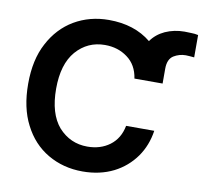

<svg xmlns="http://www.w3.org/2000/svg" viewBox="-83 -837 994 940"><g transform="rotate(10 414.0 -367.5)"><path d="M558 -479Q548 -546 500 -581Q453 -616 388 -616Q302 -616 245 -551Q189 -486 189 -364Q189 -240 245 -175Q303 -111 388 -111Q453 -111 499 -145Q546 -180 558 -244H698Q687 -170 647 -113Q605 -54 540 -21Q472 13 386 13Q290 13 213 -32Q136 -77 93 -162Q50 -245 50 -364Q50 -484 94 -566Q138 -650 214 -695Q291 -740 386 -740Q513 -740 596 -672Q621 -708 664 -728Q709 -748 760 -748Q782 -748 793 -747Q811 -747 828 -743V-632Q812 -634 805 -634Q798 -635 786 -635Q754 -635 726 -618Q698 -600 698 -553V-479Z"/></g></svg>

Font: Sinter Bold
Style: Regular
Weight: 700
Foundry: Adobe & rsms
Version: Version 1.000